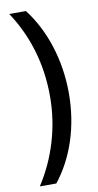

<svg xmlns="http://www.w3.org/2000/svg" viewBox="-97 -764 492 965"><g transform="rotate(-10 148.5 -282.0)"><path d="M250 -278C250 -448 198 -607 109 -722H24C110 -592 154 -443 154 -279C154 -122 108 30 25 158H109C199 45 250 -109 250 -278Z"/></g></svg>

Font: Noto Sans Armenian ExtraCondensed Medium
Style: Regular
Weight: 500
Width: 2
Designer: Monotype Design Team
Foundry: Monotype Imaging Inc.
Version: Version 2.008